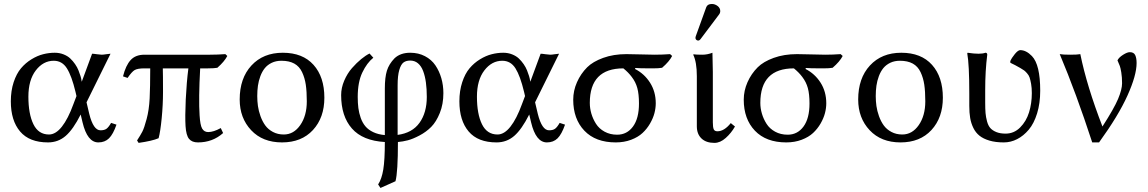

<svg xmlns="http://www.w3.org/2000/svg" viewBox="-20 -703 5748 961"><path d="M413.1 -190.9 426.8 -132.8Q447.3 -50.8 482.9 -50.8Q502 -50.8 512.7 -58.3Q523.4 -65.9 536.1 -87.9L563 -79.1Q546.4 -31.2 525.6 -10.7Q504.9 9.8 472.2 9.8Q417 9.8 393.1 -90.8L383.8 -129.9Q346.2 -55.2 308.6 -22.7Q271 9.8 220.2 9.8Q127 9.8 80.6 -44.9Q34.2 -99.6 34.2 -195.8Q34.2 -248.5 48.3 -291.5Q62.5 -334.5 85.2 -361.3Q107.9 -388.2 137.5 -406.2Q167 -424.3 196 -431.6Q225.1 -439 253.9 -439Q277.8 -439 298.1 -430.9Q318.4 -422.9 331.8 -410.2Q345.2 -397.5 356 -381.8Q366.7 -366.2 372.8 -350.8Q378.9 -335.4 382.8 -322.8Q386.7 -310.1 387.7 -301.8L389.2 -293.9L440.9 -434.1Q448.2 -434.1 464.8 -431.6Q481.4 -429.2 488.8 -429.2Q496.6 -429.2 511.7 -431.6Q526.9 -434.1 533.2 -434.1ZM362.8 -222.2 357.9 -243.2Q338.9 -322.8 314.9 -360.8Q291 -398.9 249 -398.9Q196.3 -398.9 159.2 -350.6Q122.1 -302.2 122.1 -219.2Q122.1 -132.8 147.2 -81.3Q172.4 -29.8 225.1 -29.8Q258.8 -29.8 289.8 -69.1Q320.8 -108.4 347.2 -181.2Z M703.1 -360.8Q668 -360.8 653.6 -352.1Q639.2 -343.3 618.7 -313L595.7 -320.8Q609.4 -375.5 633.8 -402.3Q658.2 -429.2 703.1 -429.2H1030.8Q1068.8 -429.2 1107.9 -432.1L1117.7 -422.9Q1103 -394.5 1067.9 -363.8Q1052.7 -360.8 1021 -360.8H981.9Q973.6 -208 979 -126Q981.9 -76.7 991.7 -59.6Q1002 -42 1022 -42Q1048.8 -42 1085 -62L1096.7 -37.1Q1044.4 9.8 970.7 9.8Q940.9 9.8 926.3 -7.8Q911.6 -25.4 908.7 -71.8Q905.8 -117.2 909.7 -205.1Q914.1 -293 922.9 -360.8H794.9Q795.9 -334 795.9 -242.2Q795.9 -179.2 789.3 -111.3Q782.7 -43.5 773.9 -11.2Q742.7 2.4 673.8 12.2L666 0Q682.6 -25.4 692.1 -43.5Q701.7 -61.5 713.9 -107.4Q726.1 -152.8 729 -210Q731.9 -266.6 731.9 -360.8Z M1179.7 -205.1Q1179.7 -311.5 1238.5 -375.2Q1297.4 -439 1395.5 -439Q1495.1 -439 1549.3 -378.4Q1603.5 -317.9 1603.5 -213.9Q1603.5 -114.3 1546.4 -52.2Q1489.3 9.8 1391.6 9.8Q1294.4 9.8 1237.1 -51.3Q1179.7 -112.3 1179.7 -205.1ZM1388.7 -398.9Q1361.3 -398.9 1340.1 -388.7Q1318.8 -378.4 1305.4 -361.8Q1292 -345.2 1283.2 -321.8Q1274.4 -298.3 1271 -273.9Q1267.6 -249.5 1267.6 -222.2Q1267.6 -196.8 1271 -172.4Q1274.4 -147.9 1283.9 -121.3Q1293.5 -94.7 1307.9 -75Q1322.3 -55.2 1346.2 -42.5Q1370.1 -29.8 1400.4 -29.8Q1450.2 -29.8 1482.9 -76.9Q1515.6 -124 1515.6 -195.8Q1515.6 -245.1 1510.5 -279.3Q1505.4 -313.5 1491.9 -342Q1478.5 -370.6 1452.9 -384.8Q1427.2 -398.9 1388.7 -398.9Z M2116.2 -217.8Q2116.2 -257.8 2111.8 -290Q2107.4 -322.3 2097.9 -347.4Q2088.4 -372.6 2072 -386.2Q2055.7 -399.9 2033.2 -399.9Q2012.7 -399.9 1999.8 -390.4Q1986.8 -380.9 1978.5 -352.8Q1970.2 -324.7 1970.2 -275.9V-27.8Q2043.5 -37.6 2079.8 -88.4Q2116.2 -139.2 2116.2 -217.8ZM1971.7 7.8Q1971.7 158.7 1959.5 204.1L1884.3 237.8L1872.6 220.2Q1890.6 192.9 1898.4 145.5Q1906.2 98.1 1906.2 7.8Q1795.4 1.5 1741.5 -59.8Q1687.5 -121.1 1687.5 -227.1Q1687.5 -263.2 1702.9 -299.3Q1718.3 -335.4 1741.7 -362.1Q1765.1 -388.7 1787.8 -407.2Q1810.5 -425.8 1829.6 -435.1L1848.6 -414.1Q1816.4 -388.2 1793.5 -340.1Q1770.5 -292 1770.5 -217.8Q1770.5 -187 1773.7 -162.1Q1776.9 -137.2 1785.6 -112.5Q1794.4 -87.9 1809.1 -70.6Q1823.7 -53.2 1848.4 -41.5Q1873 -29.8 1906.2 -26.9V-259.8Q1906.2 -315.9 1916.5 -349.1Q1926.8 -382.3 1954.6 -411.1Q1983.9 -439 2033.2 -439Q2074.2 -439 2106.9 -421.9Q2139.6 -404.8 2159.2 -376Q2178.7 -347.2 2189 -311.5Q2199.2 -275.9 2199.2 -236.8Q2199.2 -181.6 2181.4 -137.5Q2163.6 -93.3 2138.4 -67.9Q2113.3 -42.5 2079.8 -24.9Q2046.4 -7.3 2021 -0.7Q1995.6 5.9 1971.7 7.8Z M2658.2 -190.9 2671.9 -132.8Q2692.4 -50.8 2728 -50.8Q2747.1 -50.8 2757.8 -58.3Q2768.6 -65.9 2781.2 -87.9L2808.1 -79.1Q2791.5 -31.2 2770.8 -10.7Q2750 9.8 2717.3 9.8Q2662.1 9.8 2638.2 -90.8L2628.9 -129.9Q2591.3 -55.2 2553.7 -22.7Q2516.1 9.8 2465.3 9.8Q2372.1 9.8 2325.7 -44.9Q2279.3 -99.6 2279.3 -195.8Q2279.3 -248.5 2293.5 -291.5Q2307.6 -334.5 2330.3 -361.3Q2353 -388.2 2382.6 -406.2Q2412.1 -424.3 2441.2 -431.6Q2470.2 -439 2499 -439Q2522.9 -439 2543.2 -430.9Q2563.5 -422.9 2576.9 -410.2Q2590.3 -397.5 2601.1 -381.8Q2611.8 -366.2 2617.9 -350.8Q2624 -335.4 2627.9 -322.8Q2631.8 -310.1 2632.8 -301.8L2634.3 -293.9L2686 -434.1Q2693.4 -434.1 2710 -431.6Q2726.6 -429.2 2733.9 -429.2Q2741.7 -429.2 2756.8 -431.6Q2772 -434.1 2778.3 -434.1ZM2607.9 -222.2 2603 -243.2Q2584 -322.8 2560.1 -360.8Q2536.1 -398.9 2494.1 -398.9Q2441.4 -398.9 2404.3 -350.6Q2367.2 -302.2 2367.2 -219.2Q2367.2 -132.8 2392.3 -81.3Q2417.5 -29.8 2470.2 -29.8Q2503.9 -29.8 2534.9 -69.1Q2565.9 -108.4 2592.3 -181.2Z M3293.9 -363.8Q3278.8 -360.8 3247.1 -360.8Q3175.3 -360.8 3160.2 -362.8L3158.2 -357.9Q3205.1 -334 3233.6 -289.1Q3262.2 -244.1 3262.2 -186Q3262.2 -162.1 3255.6 -136.7Q3249 -111.3 3233.6 -84.7Q3218.3 -58.1 3196 -37.4Q3173.8 -16.6 3138.9 -3.4Q3104 9.8 3062 9.8Q2960.9 9.8 2905 -48.8Q2849.1 -107.4 2849.1 -204.1Q2849.1 -249 2867.9 -291.5Q2886.7 -334 2918.9 -366.2Q2947.3 -394.5 2999 -413.3Q3050.8 -432.1 3115.2 -432.1Q3139.2 -432.1 3186 -430.7Q3232.9 -429.2 3256.8 -429.2Q3295.4 -429.2 3334 -432.1L3344.2 -422.9Q3330.1 -395 3293.9 -363.8ZM3068.8 -28.8Q3118.2 -28.8 3148.2 -69.6Q3178.2 -110.4 3178.2 -185.1Q3178.2 -231.9 3169.9 -262.2Q3161.6 -292.5 3142.1 -317.9Q3125.5 -340.3 3100.1 -360.8Q2932.1 -360.8 2932.1 -188Q2932.1 -161.1 2939.9 -134.3Q2947.8 -107.4 2963.1 -83.3Q2978.5 -59.1 3006.1 -43.9Q3033.7 -28.8 3068.8 -28.8Z M3543 -683.1Q3558.6 -683.1 3571.8 -672.9Q3585 -662.6 3585 -647.9Q3585 -637.7 3578.6 -629.9L3486.8 -507.8Q3481 -500 3474.6 -500Q3468.8 -500 3464.8 -503.9Q3460.9 -507.8 3460.9 -513.2Q3460.9 -517.1 3462.9 -522.9L3514.6 -666Q3520.5 -683.1 3543 -683.1ZM3467.8 -321.8Q3467.8 -392.1 3449.7 -429.2L3451.7 -431.2Q3463.4 -429.2 3495.6 -429.2Q3520.5 -429.2 3545.9 -439Q3547.9 -375 3547.9 -342.8V-90.8Q3547.9 -66.4 3552.2 -56.2Q3556.6 -45.9 3570.8 -45.9Q3605 -45.9 3637.7 -86.9L3658.7 -69.8Q3640.1 -37.1 3612.5 -12.5Q3585 12.2 3555.7 12.2Q3514.2 12.2 3491 -10Q3467.8 -32.2 3467.8 -70.8Z M4147.5 -363.8Q4132.3 -360.8 4100.6 -360.8Q4028.8 -360.8 4013.7 -362.8L4011.7 -357.9Q4058.6 -334 4087.2 -289.1Q4115.7 -244.1 4115.7 -186Q4115.7 -162.1 4109.1 -136.7Q4102.5 -111.3 4087.2 -84.7Q4071.8 -58.1 4049.6 -37.4Q4027.3 -16.6 3992.4 -3.4Q3957.5 9.8 3915.5 9.8Q3814.5 9.8 3758.5 -48.8Q3702.6 -107.4 3702.6 -204.1Q3702.6 -249 3721.4 -291.5Q3740.2 -334 3772.5 -366.2Q3800.8 -394.5 3852.5 -413.3Q3904.3 -432.1 3968.8 -432.1Q3992.7 -432.1 4039.6 -430.7Q4086.4 -429.2 4110.4 -429.2Q4148.9 -429.2 4187.5 -432.1L4197.8 -422.9Q4183.6 -395 4147.5 -363.8ZM3922.4 -28.8Q3971.7 -28.8 4001.7 -69.6Q4031.7 -110.4 4031.7 -185.1Q4031.7 -231.9 4023.4 -262.2Q4015.1 -292.5 3995.6 -317.9Q3979 -340.3 3953.6 -360.8Q3785.6 -360.8 3785.6 -188Q3785.6 -161.1 3793.5 -134.3Q3801.3 -107.4 3816.7 -83.3Q3832 -59.1 3859.6 -43.9Q3887.2 -28.8 3922.4 -28.8Z M4275.4 -205.1Q4275.4 -311.5 4334.2 -375.2Q4393.1 -439 4491.2 -439Q4590.8 -439 4645 -378.4Q4699.2 -317.9 4699.2 -213.9Q4699.2 -114.3 4642.1 -52.2Q4585 9.8 4487.3 9.8Q4390.1 9.8 4332.8 -51.3Q4275.4 -112.3 4275.4 -205.1ZM4484.4 -398.9Q4457 -398.9 4435.8 -388.7Q4414.6 -378.4 4401.1 -361.8Q4387.7 -345.2 4378.9 -321.8Q4370.1 -298.3 4366.7 -273.9Q4363.3 -249.5 4363.3 -222.2Q4363.3 -196.8 4366.7 -172.4Q4370.1 -147.9 4379.6 -121.3Q4389.2 -94.7 4403.6 -75Q4418 -55.2 4441.9 -42.5Q4465.8 -29.8 4496.1 -29.8Q4545.9 -29.8 4578.6 -76.9Q4611.3 -124 4611.3 -195.8Q4611.3 -245.1 4606.2 -279.3Q4601.1 -313.5 4587.6 -342Q4574.2 -370.6 4548.6 -384.8Q4522.9 -398.9 4484.4 -398.9Z M4911.1 -251V-189Q4911.1 -157.7 4912.8 -137.2Q4914.6 -116.7 4920.4 -95.2Q4926.3 -73.7 4937 -61.8Q4947.8 -49.8 4966.8 -42Q4985.8 -34.2 5013.2 -34.2Q5055.2 -34.2 5085.9 -64.9Q5116.7 -95.7 5130.6 -140.6Q5144.5 -185.5 5144.5 -236.8Q5144.5 -263.2 5140.9 -283.4Q5137.2 -303.7 5133.3 -315.2Q5129.4 -326.7 5120.1 -336.9Q5110.8 -347.2 5106.2 -350.3Q5101.6 -353.5 5090.3 -360.4Q5087.4 -361.8 5086.4 -362.8Q5060.5 -377.9 5037.1 -388.7L5036.6 -397Q5043.9 -413.6 5059.8 -432.9Q5075.7 -452.1 5086.4 -452.1Q5116.2 -452.1 5145 -422.4Q5186.5 -379.4 5186.5 -249Q5186.5 -186 5170.9 -135.5Q5155.3 -85 5129.2 -54Q5103 -22.9 5071 -6.6Q5039.1 9.8 5004.4 9.8Q4962.9 9.8 4932.4 0.7Q4901.9 -8.3 4882.6 -23.7Q4863.3 -39.1 4851.8 -62.7Q4840.3 -86.4 4835.9 -112.5Q4831.5 -138.7 4831.5 -172.9V-234.9Q4831.5 -379.9 4821.3 -436L4823.2 -439Q4887.2 -429.2 4912.1 -439Q4921.4 -439 4921.4 -429.2Q4911.1 -349.1 4911.1 -251Z M5498 -69.8Q5556.2 -160.2 5576.2 -207.8Q5596.2 -255.4 5596.2 -286.1Q5596.2 -316.9 5592.3 -340.3Q5588.4 -363.8 5585 -372.6Q5581.5 -381.3 5573.2 -400.9Q5580.1 -415.5 5601.1 -428.7Q5622.1 -441.9 5634.8 -441.9Q5654.8 -441.9 5661.9 -427.2Q5668.9 -412.6 5668.9 -387.2Q5668.9 -326.2 5623.3 -224.9Q5577.6 -123.5 5481 9.8H5446.8Q5366.2 -237.3 5284.2 -432.1Q5300.3 -429.2 5336.9 -429.2Q5374 -429.2 5387.2 -432.1Q5419.9 -271.5 5498 -69.8Z"/></svg>

Font: Linux Biolinum G
Style: Regular
Weight: 400
Designer: Philipp H. Poll
Foundry: Philipp H. Poll
Version: Version 1.1.0 ; ttfautohint (v1.6)